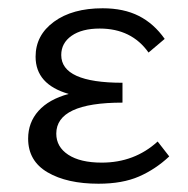

<svg xmlns="http://www.w3.org/2000/svg" viewBox="-20 -439 454 464"><path d="M389 -61Q356 -30 316 -12.5Q276 5 218 5Q142 5 95 -22.5Q48 -50 48 -104Q48 -143 73 -171Q98 -199 146 -212Q66 -235 66 -302Q66 -354 110.5 -386.5Q155 -419 228 -419Q279 -419 315.5 -400.5Q352 -382 378 -345L339 -312Q298 -370 221 -370Q178 -370 153 -352.5Q128 -335 128 -306Q128 -239 276 -239V-191Q116 -191 116 -116Q116 -84 145 -65Q174 -46 226 -46Q305 -46 361 -97Z"/></svg>

Font: Ysabeau Infant
Style: Regular
Weight: 400
Designer: Christian Thalmann (Catharsis Fonts)
Version: Version 0.003